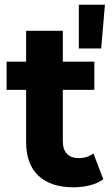

<svg xmlns="http://www.w3.org/2000/svg" viewBox="-20 -788 475 816"><path d="M419 -26Q396 -9 362.5 -0.5Q329 8 292 8Q196 8 143.5 -41Q91 -90 91 -185V-406H8V-526H91V-657H247V-526H381V-406H247V-187Q247 -153 264.5 -134.5Q282 -116 314 -116Q351 -116 377 -136ZM315 -768H426L410 -582H315Z"/></svg>

Font: APTA Sans Regular
Style: Bold Italic
Weight: 700
Version: Version 7.200